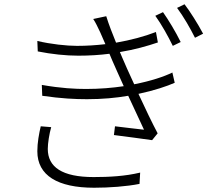

<svg xmlns="http://www.w3.org/2000/svg" viewBox="-20 -852 972 900"><path d="M155 -143C155 -29 251 28 421 28C492 28 574 22 634 10L637 -43C567 -26 491 -22 419 -22C271 -22 204 -69 204 -154C204 -180 211 -225 220 -256L171 -260C163 -226 155 -183 155 -143ZM155 -660 157 -611C222 -598 289 -591 347 -591C398 -591 447 -594 493 -600L506 -569C519 -540 538 -496 560 -448C507 -440 447 -435 384 -435C332 -435 267 -438 176 -454L178 -403C267 -390 333 -387 388 -387C459 -387 524 -393 581 -403C609 -343 637 -282 655 -244C623 -248 572 -253 519 -260L514 -219C575 -211 646 -202 693 -195L719 -227C694 -274 660 -345 629 -412C704 -428 763 -448 799 -464L788 -512C749 -493 687 -472 609 -457C584 -511 563 -558 553 -582L542 -608C610 -619 670 -636 720 -653L711 -702C657 -681 593 -664 524 -652C507 -694 490 -737 478 -776L417 -763C429 -745 437 -727 450 -700C457 -684 465 -665 474 -645C431 -640 387 -637 341 -637C292 -637 218 -645 155 -660ZM708 -778C737 -738 768 -682 790 -637L827 -655C804 -702 767 -763 744 -795ZM810 -815C840 -775 872 -719 894 -675L932 -694C908 -740 869 -801 845 -832Z"/></svg>

Font: GenEiGothic-pro-Light
Style: Regular
Weight: 300
Designer: Ryoko NISHIZUKA (kana & ideographs); Paul D. Hunt (Latin, Greek & Cyrillic); Wenlong ZHANG (bopomofo); Sandoll Communica
Foundry: Adobe Systems Incorporated; o_tamon
Version: Version 1.000.140830